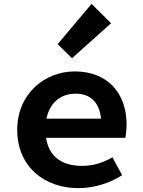

<svg xmlns="http://www.w3.org/2000/svg" viewBox="-20 -958 740 992"><path d="M554 -838 453 -938 278 -730 352 -657ZM634 -315C634 -473 539 -589 366 -589C214 -589 69 -476 69 -287C69 -97 209 14 385 14C466 14 548 -12 611 -53L561 -145C509 -116 461 -101 404 -101C302 -101 233 -147 218 -246H628C630 -259 634 -287 634 -315ZM371 -474C447 -474 493 -430 502 -345H220C238 -430 295 -474 371 -474Z"/></svg>

Font: Kawkab Mono
Style: Bold
Weight: 700
Monospace: yes
Designer: Abdullah Arif
Foundry: Abdullah Arif
Version: Version 1.000;PS 000.500;hotconv 1.0.88;makeotf.lib2.5.64775